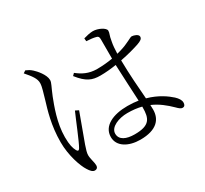

<svg xmlns="http://www.w3.org/2000/svg" viewBox="-155 -972 1311 1230"><g transform="rotate(-30 500.0 -357.0)"><path d="M137 -734C174 -691 198 -661 197 -627C196 -597 183 -563 170 -515C152 -455 121 -359 121 -233C121 -136 154 -41 179 -3C192 18 205 33 221 33C237 33 245 23 245 8C245 -15 232 -45 232 -74C232 -91 239 -112 249 -142C262 -179 307 -300 326 -352L302 -364C279 -313 224 -174 204 -141C196 -127 188 -129 181 -141C169 -163 161 -191 161 -248C161 -354 202 -457 223 -512C248 -574 262 -593 262 -613C262 -653 218 -702 200 -718C183 -733 175 -737 155 -746ZM688 -170V-165C688 -82 670 -40 558 -40C496 -40 451 -60 451 -106C451 -155 521 -182 584 -182C623 -182 657 -178 688 -170ZM587 -712C615 -711 639 -708 657 -703C670 -700 674 -693 674 -675V-533C639 -527 599 -523 558 -523C497 -523 455 -546 417 -576L402 -561C457 -491 496 -476 556 -476C594 -476 635 -480 674 -486C677 -395 684 -286 687 -215C662 -219 636 -221 607 -221C501 -221 416 -183 416 -101C416 -32 485 8 573 8C694 8 739 -47 739 -119L738 -153C791 -130 831 -97 869 -60C884 -45 895 -34 909 -34C923 -34 930 -44 930 -61C930 -79 918 -97 899 -115C869 -142 815 -182 735 -204C729 -283 720 -390 719 -494C778 -505 829 -520 859 -530C888 -540 901 -549 901 -565C901 -583 871 -593 854 -594C845 -594 834 -585 799 -570C783 -562 755 -552 719 -543C720 -576 722 -605 727 -629C734 -675 743 -680 743 -700C743 -722 692 -747 655 -747C634 -747 605 -740 585 -734Z"/></g></svg>

Font: Noto Serif CJK SC Light
Style: Regular
Weight: 300
Designer: Ryoko NISHIZUKA 西塚涼子 (kana & ideographs); Frank Grießhammer (Latin, Greek & Cyrillic); Wenlong ZHANG 张文龙 (bopomofo); San
Foundry: Adobe
Version: Version 2.001;hotconv 1.1.0;makeotfexe 2.6.0